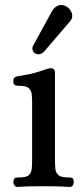

<svg xmlns="http://www.w3.org/2000/svg" viewBox="-20 -742 336 765"><path d="M49 3Q42 3 37.5 -3.5Q33 -10 33 -17Q35 -32 41 -33.5Q47 -35 57 -35Q85 -35 95 -44.5Q105 -54 106.5 -70Q108 -86 108 -103V-332Q108 -350 106.5 -365.5Q105 -381 95 -390.5Q85 -400 57 -400Q48 -400 40.5 -402.5Q33 -405 33 -420Q33 -435 49 -438Q95 -445 119.5 -452Q144 -459 157 -464Q170 -469 180 -470Q188 -471 193.5 -467Q199 -463 199 -451V-103Q199 -86 200.5 -70Q202 -54 212.5 -44.5Q223 -35 251 -35Q260 -35 266.5 -33.5Q273 -32 274 -17Q274 -10 270 -3.5Q266 3 258 3Q229 1 204.5 0.5Q180 0 153 0Q126 0 102 0.5Q78 1 49 3ZM120 -529Q113 -533 110 -542.5Q107 -552 113 -562L188 -699Q196 -713 211 -719.5Q226 -726 243 -717Q260 -708 266 -690Q272 -672 259 -657L157 -538Q147 -527 137 -526Q127 -525 120 -529Z"/></svg>

Font: Alice
Style: Regular
Weight: 400
Designer: Ksenia Yerulevich
Foundry: Cyreal (http://www.cyreal.org/)
Version: Version 2.003; ttfautohint (v1.8.3)